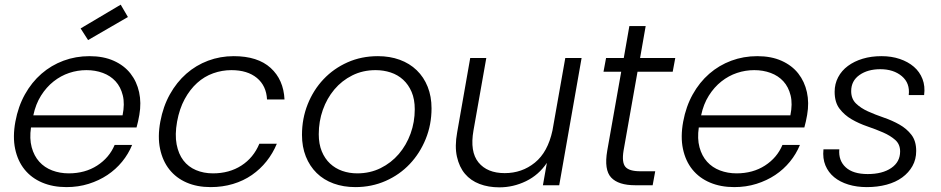

<svg xmlns="http://www.w3.org/2000/svg" viewBox="-20 -795 4038 824"><path d="M351 -494Q313 -494 277 -482Q241 -470 210 -445.5Q179 -421 156 -384.5Q133 -348 123 -300H506Q516 -349 507 -385.5Q498 -422 476 -446Q454 -470 421.5 -482Q389 -494 351 -494ZM547 -173Q531 -134 504 -101Q477 -68 441 -44Q405 -20 360.5 -6Q316 8 265 8Q207 8 161 -11.5Q115 -31 85.5 -67.5Q56 -104 45 -156Q34 -208 46 -273Q58 -338 87 -390Q116 -442 158 -478.5Q200 -515 252.5 -534.5Q305 -554 364 -554Q424 -554 468.5 -534Q513 -514 540 -479.5Q567 -445 577 -399.5Q587 -354 578 -302Q575 -286 572.5 -274Q570 -262 566 -248H113Q106 -200 116 -163Q126 -126 148.5 -101Q171 -76 204 -63.5Q237 -51 275 -51Q345 -51 397 -84.5Q449 -118 472 -173ZM529 -722 358 -623 326 -673 498 -775Z M668 -273Q680 -338 709 -390Q738 -442 779.5 -478.5Q821 -515 873 -534.5Q925 -554 983 -554Q1086 -554 1141.5 -503.5Q1197 -453 1201 -368H1126Q1123 -427 1082.5 -460.5Q1042 -494 973 -494Q933 -494 895 -480.5Q857 -467 826 -439Q795 -411 772.5 -369.5Q750 -328 740 -273Q730 -217 738 -175.5Q746 -134 767 -106.5Q788 -79 821 -65Q854 -51 894 -51Q964 -51 1016 -84.5Q1068 -118 1093 -178H1168Q1151 -137 1124 -103Q1097 -69 1061 -44Q1025 -19 980 -5.5Q935 8 884 8Q826 8 781 -11.5Q736 -31 707 -67.5Q678 -104 667 -156Q656 -208 668 -273Z M1832 -330Q1832 -260 1807 -198.5Q1782 -137 1738.5 -91Q1695 -45 1635 -18.5Q1575 8 1505 8Q1454 8 1411.5 -7.5Q1369 -23 1339 -52.5Q1309 -82 1292.5 -123.5Q1276 -165 1276 -216Q1276 -286 1300.5 -347.5Q1325 -409 1368.5 -455Q1412 -501 1471.5 -527.5Q1531 -554 1602 -554Q1653 -554 1695.5 -538.5Q1738 -523 1768.5 -493.5Q1799 -464 1815.5 -422.5Q1832 -381 1832 -330ZM1348 -219Q1348 -177 1361 -145.5Q1374 -114 1396.5 -93Q1419 -72 1449 -61.5Q1479 -51 1513 -51Q1568 -51 1613.5 -73.5Q1659 -96 1691.5 -134Q1724 -172 1742 -221.5Q1760 -271 1760 -326Q1760 -369 1746.5 -400.5Q1733 -432 1710 -453Q1687 -474 1656.5 -484Q1626 -494 1592 -494Q1537 -494 1492 -471.5Q1447 -449 1415 -411Q1383 -373 1365.5 -323.5Q1348 -274 1348 -219Z M2380 0H2310L2327 -96Q2292 -44 2237.5 -17.5Q2183 9 2123 9Q2076 9 2038 -5.5Q2000 -20 1975.5 -49Q1951 -78 1941 -122.5Q1931 -167 1942 -227L1998 -546H2067L2012 -235Q1996 -144 2033.5 -98Q2071 -52 2146 -52Q2220 -52 2275.5 -97Q2331 -142 2351 -235L2406 -546H2476Z M2646 -487H2570L2581 -546H2657L2681 -683H2751L2727 -546H2878L2867 -487H2716L2656 -148Q2648 -98 2664 -79Q2680 -60 2728 -60H2792L2781 0H2706Q2634 0 2603 -33Q2572 -66 2586 -148Z M3217 -494Q3179 -494 3143 -482Q3107 -470 3076 -445.5Q3045 -421 3022 -384.5Q2999 -348 2989 -300H3372Q3382 -349 3373 -385.5Q3364 -422 3342 -446Q3320 -470 3287.5 -482Q3255 -494 3217 -494ZM3413 -173Q3397 -134 3370 -101Q3343 -68 3307 -44Q3271 -20 3226.5 -6Q3182 8 3131 8Q3073 8 3027 -11.5Q2981 -31 2951.5 -67.5Q2922 -104 2911 -156Q2900 -208 2912 -273Q2924 -338 2953 -390Q2982 -442 3024 -478.5Q3066 -515 3118.5 -534.5Q3171 -554 3230 -554Q3290 -554 3334.5 -534Q3379 -514 3406 -479.5Q3433 -445 3443 -399.5Q3453 -354 3444 -302Q3441 -286 3438.5 -274Q3436 -262 3432 -248H2979Q2972 -200 2982 -163Q2992 -126 3014.5 -101Q3037 -76 3070 -63.5Q3103 -51 3141 -51Q3211 -51 3263 -84.5Q3315 -118 3338 -173Z M3912 -147Q3912 -111 3896 -82.5Q3880 -54 3852 -33.5Q3824 -13 3785 -2.5Q3746 8 3700 8Q3657 8 3621 -3Q3585 -14 3560 -34.5Q3535 -55 3522.5 -85Q3510 -115 3514 -154H3582Q3578 -106 3609.5 -77Q3641 -48 3704 -48Q3767 -48 3805 -74Q3843 -100 3843 -145Q3843 -176 3822 -194.5Q3801 -213 3770 -226.5Q3739 -240 3702.5 -252.5Q3666 -265 3635 -283Q3604 -301 3583 -328.5Q3562 -356 3562 -401Q3562 -435 3577 -463.5Q3592 -492 3619 -512Q3646 -532 3682.5 -543Q3719 -554 3763 -554Q3806 -554 3841.5 -542Q3877 -530 3902 -508.5Q3927 -487 3939 -456Q3951 -425 3946 -387H3880Q3886 -438 3850.5 -468Q3815 -498 3758 -498Q3704 -498 3668.5 -473Q3633 -448 3633 -404Q3633 -371 3653.5 -351Q3674 -331 3705 -317Q3736 -303 3772.5 -290.5Q3809 -278 3840 -260.5Q3871 -243 3891.5 -216.5Q3912 -190 3912 -147Z"/></svg>

Font: SVN-Poppins Light
Style: Italic
Weight: 300
Italic angle: -10°
Designer: Ninad Kale (Devanagari), Jonny Pinhorn (Latin)
Foundry: Indian Type Foundry
Version: Version 3.002 2017; ttfautohint (v1.8.3)